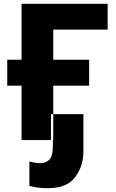

<svg xmlns="http://www.w3.org/2000/svg" viewBox="-20 -734 606 1006"><path d="M544 -714V-579H259V-421H447V-285H259V0H93V-285H18V-421H93V-714ZM231 252Q331 252 374 194Q417 136 417 59V-136H247V0H257V30Q257 85 238 103Q219 121 194 121Q167 121 134 112V240Q175 252 231 252Z"/></svg>

Font: Noto Sans UI Extra
Style: Regular
Weight: 800
Designer: Monotype Design Team
Foundry: Monotype Imaging Inc.
Version: Version 1.901